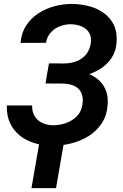

<svg xmlns="http://www.w3.org/2000/svg" viewBox="-20 -741 634 989"><path d="M328.6 -340.3 219.2 -340.8 232.4 -414.6 309.6 -414.1Q344.2 -414.1 374 -425.5Q403.8 -437 423.3 -460.4Q442.9 -483.9 447.8 -521Q451.7 -553.2 438.2 -574Q424.8 -594.7 400.4 -605Q376 -615.2 346.7 -616.2Q315.4 -616.2 288.1 -605.7Q260.7 -595.2 241.5 -573.5Q222.2 -551.8 216.8 -520.5L85.9 -520Q89.8 -570.8 114.3 -608.6Q138.7 -646.5 176.8 -671.6Q214.8 -696.8 260.7 -709Q306.6 -721.2 353 -720.7Q399.4 -719.7 441.7 -708.3Q483.9 -696.8 516.6 -672.6Q549.3 -648.4 566.9 -611.3Q584.5 -574.2 580.6 -522Q577.1 -475.1 553.5 -440.7Q529.8 -406.2 492.9 -384Q456.1 -361.8 413.1 -351.1Q370.1 -340.3 328.6 -340.3ZM227.1 -383.3 321.3 -382.8Q363.3 -381.8 403.1 -371.8Q442.9 -361.8 473.6 -340.6Q504.4 -319.3 521.2 -285.2Q538.1 -251 534.7 -202.6Q530.8 -146.5 504.2 -106Q477.5 -65.4 435.8 -39.6Q394 -13.7 344.2 -1.7Q294.4 10.3 244.6 9.8Q197.3 8.8 155 -4.6Q112.8 -18.1 80.8 -43.9Q48.8 -69.8 31.2 -108.4Q13.7 -147 15.1 -197.8H145.5Q144.5 -165.5 158.2 -143.1Q171.9 -120.6 196 -108.6Q220.2 -96.7 251 -95.7Q285.2 -95.2 318.6 -106.7Q352.1 -118.2 376 -142.3Q399.9 -166.5 404.8 -203.6Q408.7 -230.5 403.1 -250.5Q397.5 -270.5 384.3 -283.4Q371.1 -296.4 351.1 -303Q331.1 -309.6 305.7 -310.5L214.4 -311ZM314.9 -39.1 268.6 228H142.1L188.5 -39.1Z"/></svg>

Font: Roboto SemiBold
Style: Italic
Weight: 600
Designer: Christian Robertson
Foundry: Google
Version: Version 3.009; 2024